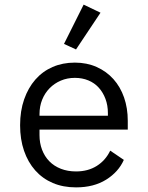

<svg xmlns="http://www.w3.org/2000/svg" viewBox="-20 -799 640 831"><path d="M309 -585 257 -609 342 -779 415 -744ZM309 12Q253 12 208.5 -7Q164 -26 132.5 -61.5Q101 -97 84 -146.5Q67 -196 67 -257Q67 -319 84.5 -369Q102 -419 133 -454.5Q164 -490 207.5 -509Q251 -528 304 -528Q356 -528 398.5 -509Q441 -490 471 -456.5Q501 -423 517 -377Q533 -331 533 -276V-238H151V-214Q151 -180 162 -151Q173 -122 193.5 -101Q214 -80 243.5 -68.5Q273 -57 309 -57Q361 -57 399 -81Q437 -105 457 -147L516 -107Q493 -55 439.5 -21.5Q386 12 309 12ZM304 -462Q271 -462 243 -450Q215 -438 194.5 -417Q174 -396 162.5 -367.5Q151 -339 151 -305V-298H447V-309Q447 -343 436.5 -371Q426 -399 407.5 -419.5Q389 -440 362.5 -451Q336 -462 304 -462Z"/></svg>

Font: PlemolJP35 Console
Style: Regular
Weight: 400
Version: v2.0.3; ttfautohint (v1.8.4.7-5d5b-dirty) -l 6 -r 45 -G 200 